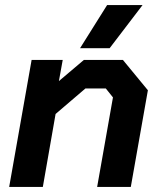

<svg xmlns="http://www.w3.org/2000/svg" viewBox="-20 -733 632 753"><path d="M104 -498H226L211 -415L309 -498H462L560 -379L493 0H361L423 -351L395 -386H315L198 -286L148 0H16ZM400 -713H539L410 -544H294Z"/></svg>

Font: Chakra Petch
Style: Bold Italic
Weight: 700
Italic angle: -10°
Designer: Katatrad Aksorn Co.,Ltd.
Foundry: Cadson Demak Co.,Ltd.
Version: Version 1.000; ttfautohint (v1.6)